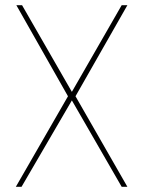

<svg xmlns="http://www.w3.org/2000/svg" viewBox="-20 -720 551 740"><path d="M41 0 242 -349 43 -700H65L257 -366L449 -700H471L271 -349L471 0H449L257 -333L63 0Z"/></svg>

Font: DM Sans Thin
Style: Regular
Weight: 100
Designer: Colophon Foundry, Jonny Pinhorn
Foundry: Colophon Foundry
Version: Version 4.004; ttfautohint (v1.8.4.7-5d5b)